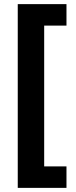

<svg xmlns="http://www.w3.org/2000/svg" viewBox="-20 -746 366 930"><path d="M302 164V60H194V-622H302V-726H66V164Z"/></svg>

Font: Noto Sans Lao UI
Style: Bold
Weight: 700
Designer: Monotype Design Team
Foundry: Monotype Imaging Inc.
Version: Version 2.000